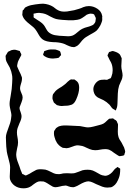

<svg xmlns="http://www.w3.org/2000/svg" viewBox="-20 -974 707 1043"><path d="M214 -679Q215 -683 219 -691Q219 -695 220 -696Q224 -698 234 -701Q244 -705 256.5 -705.5Q269 -706 281 -705Q286 -704 291 -702Q296 -700 299 -699Q300 -699 302.5 -697.5Q305 -696 306 -695Q307 -694 308.5 -689.5Q310 -685 310 -684L312 -675Q312 -674 309.5 -672Q307 -670 306 -669Q302 -662 298 -660Q296 -659 293 -659Q290 -659 288 -658Q276 -656 268 -656Q242 -656 225 -667Q215 -672 214 -679ZM633 -57V-55Q633 -26 626 -8Q622 4 613 19Q604 32 598 35Q597 36 593.5 38.5Q590 41 587 42Q584 44 574 44Q570 45 563 45Q549 45 535.5 40Q522 35 502 26Q498 24 485.5 18Q473 12 461 11Q442 11 410 30Q401 36 387 41Q385 41 383.5 42Q382 43 380 43H376Q363 43 351 38Q349 37 344.5 35.5Q340 34 338 34H335Q329 34 327 35Q320 35 306 39Q290 43 282 43Q273 43 266 39.5Q259 36 251 30.5Q243 25 236 21Q226 15 217 12Q211 11 198 11Q189 11 180.5 15.5Q172 20 160 29Q150 38 141 42Q127 49 107 49Q80 49 60 35Q42 22 35 2Q33 -4 33 -16Q33 -31 34 -38Q35 -47 35 -65Q35 -82 25 -116Q19 -138 17 -150Q15 -162 14 -178Q13 -194 13 -200Q12 -209 12 -228Q12 -239 16.5 -253Q21 -267 26 -280Q31 -292 35 -305.5Q39 -319 40 -329Q42 -341 42 -346Q42 -354 40 -363Q38 -372 37 -376Q36 -380 34 -390.5Q32 -401 32 -410Q32 -420 34.5 -433.5Q37 -447 38 -454Q45 -492 46 -523Q47 -531 47 -546Q47 -561 45 -568Q43 -584 33 -607Q29 -615 21.5 -627.5Q14 -640 12 -649Q11 -652 11.5 -655Q12 -658 11 -661Q11 -663 10.5 -666.5Q10 -670 11 -672Q12 -674 17 -682L23 -692Q25 -694 28 -695Q31 -696 33 -697Q42 -702 44 -702Q52 -704 56 -704Q66 -704 73 -701Q86 -698 87 -697Q89 -695 89.5 -692Q90 -689 92 -687Q93 -685 94.5 -682Q96 -679 96 -677Q96 -673 90 -664Q87 -658 81.5 -647.5Q76 -637 75 -628Q73 -620 73 -614L77 -604L86 -584Q94 -569 95 -564L99 -554Q101 -539 94 -519Q93 -516 91 -508.5Q89 -501 89 -494Q89 -487 92 -479Q95 -471 96 -469Q103 -455 103 -445Q103 -434 97 -419Q91 -404 89 -398Q88 -396 87 -393Q86 -390 86 -387Q86 -379 92 -365Q93 -362 95 -355Q97 -348 97 -342Q97 -327 86 -305Q79 -289 75.5 -278Q72 -267 72 -255Q72 -242 75 -228Q76 -224 77 -215.5Q78 -207 78 -200Q78 -186 73 -168Q68 -143 68 -136Q68 -117 76 -95.5Q84 -74 86 -69Q92 -49 97 -39Q100 -30 101 -29L109 -26Q116 -21 119 -21Q122 -21 126 -23Q130 -25 132 -26Q138 -28 155 -39Q174 -50 177 -51Q190 -56 212 -54Q227 -54 240 -48Q246 -46 259 -39Q272 -32 280 -30Q286 -28 302 -28Q306 -28 312.5 -29.5Q319 -31 323 -32Q330 -33 344 -33Q352 -32 367 -32Q380 -32 387 -34Q395 -36 407 -41Q419 -46 428 -49Q440 -52 456 -52Q466 -52 471 -51Q484 -49 498 -41Q512 -33 516 -31Q525 -25 535 -22Q550 -19 551 -19Q570 -19 589 -38Q592 -41 596 -46.5Q600 -52 603 -55Q604 -57 612 -62Q617 -67 619 -67Q620 -67 623 -64Q624 -63 628 -61Q632 -59 633 -57ZM487 -489Q487 -504 496.5 -518Q506 -532 520 -538Q528 -541 541 -541Q546 -542 552 -541Q558 -540 563 -541L573 -546Q575 -547 577 -547.5Q579 -548 581 -549Q583 -551 586 -560Q592 -575 592 -592Q592 -617 583 -635Q580 -640 575.5 -648.5Q571 -657 568 -664Q567 -666 565.5 -668.5Q564 -671 564 -674L568 -682Q569 -684 570.5 -687.5Q572 -691 574 -692Q575 -693 579 -693Q581 -694 585.5 -695.5Q590 -697 593 -697Q594 -697 603 -694Q622 -688 631 -678Q633 -676 634.5 -672Q636 -668 637 -666L641 -658V-655Q641 -644 640 -634Q639 -624 639 -615Q639 -607 640 -601.5Q641 -596 642 -592Q646 -574 646 -564Q646 -560 644 -550Q642 -542 636 -530Q630 -518 627 -509Q621 -490 620 -466Q619 -442 619 -437Q619 -419 618 -410Q618 -408 617 -399Q616 -390 612 -382Q612 -380 610.5 -377.5Q609 -375 608 -374Q606 -374 601 -379Q599 -380 595.5 -381.5Q592 -383 591 -385Q587 -388 583 -394.5Q579 -401 575 -405Q559 -421 542 -430Q535 -434 522.5 -439Q510 -444 504 -450Q496 -456 491.5 -467.5Q487 -479 487 -489ZM315 -503Q318 -505 322 -508Q326 -511 330 -514Q337 -519 342.5 -525Q348 -531 355 -536Q356 -537 358.5 -539Q361 -541 364 -542Q366 -543 370 -542.5Q374 -542 376 -542Q377 -542 380 -542.5Q383 -543 385 -542L393 -536Q394 -535 396.5 -533.5Q399 -532 401 -529Q410 -519 410 -497Q410 -470 394 -434Q385 -414 374 -408Q372 -406 368 -405Q364 -404 361 -403Q350 -399 326 -399Q315 -397 305 -399Q292 -402 289 -403Q288 -403 282 -409Q274 -415 272 -418Q271 -419 270.5 -422Q270 -425 269 -426Q268 -428 266.5 -432.5Q265 -437 265 -439V-443Q265 -455 268 -462L275 -471Q281 -480 289.5 -486.5Q298 -493 315 -503ZM660 -151Q660 -148 659 -145Q658 -142 657 -140L655 -132Q654 -130 646 -128Q630 -125 627 -126Q625 -127 617 -132Q617 -132 599 -144Q586 -155 572 -161Q562 -164 552 -164Q545 -164 536.5 -163Q528 -162 524 -161Q511 -158 497 -158Q481 -158 467 -164Q453 -170 451 -171Q435 -179 427 -181L409 -184Q398 -186 386 -182Q374 -178 372 -177Q352 -169 343 -169H340Q335 -169 332 -170Q325 -170 321 -171Q319 -172 316.5 -173.5Q314 -175 312 -176Q285 -193 276 -230Q273 -239 273 -251Q273 -259 274 -262L278 -268Q280 -270 282 -274Q284 -278 286 -279Q290 -282 295 -285Q300 -288 305 -289Q320 -294 354 -292L374 -291Q389 -291 415 -289Q423 -288 436 -285Q449 -282 458 -282Q471 -282 488 -286.5Q505 -291 513 -293Q534 -298 541 -302Q548 -305 565 -322Q571 -328 573 -329Q576 -330 585 -330L592 -331Q596 -331 603 -324Q609 -322 612 -318Q615 -316 617 -308Q618 -306 619.5 -303Q621 -300 621 -298V-294L620 -259Q620 -242 623 -233Q626 -219 640 -200Q650 -182 654 -173Q660 -155 660 -151ZM505 -808Q497 -801 485 -794.5Q473 -788 468 -785Q442 -771 432 -760Q427 -756 418 -744Q409 -732 402 -727Q400 -725 397.5 -724Q395 -723 393 -722Q391 -721 388 -719.5Q385 -718 383 -718H381Q369 -718 357 -723Q345 -728 343 -729Q332 -735 322 -738Q298 -745 269 -745Q230 -747 213 -759Q200 -768 190 -786Q180 -804 174 -812Q164 -826 142 -842Q113 -864 105 -882L101 -893L102 -904Q102 -913 103 -916Q105 -920 109 -922Q110 -924 112.5 -928Q115 -932 118 -934L128 -939Q146 -947 172 -950Q200 -954 214 -954Q245 -952 269 -937L286 -924Q305 -911 326 -911H332Q345 -911 357 -914Q383 -917 409 -926Q416 -928 422 -930.5Q428 -933 432 -935Q447 -941 463 -941Q487 -941 509 -926.5Q531 -912 535 -888Q536 -886 535.5 -882.5Q535 -879 535 -877Q535 -874 535.5 -870.5Q536 -867 535 -863Q534 -860 533 -855.5Q532 -851 529 -845Q528 -840 517 -823Q515 -820 511.5 -815.5Q508 -811 505 -808ZM451 -894Q451 -894 439 -885Q424 -874 414 -870Q404 -866 379 -864Q352 -863 319 -866Q295 -868 284 -871Q275 -873 252 -885Q237 -894 226 -898Q216 -902 194 -904H189Q180 -904 170 -901Q168 -901 165.5 -900.5Q163 -900 162 -899Q161 -898 162 -896.5Q163 -895 163 -894Q163 -892 162.5 -886Q162 -880 164 -878Q165 -877 166.5 -876.5Q168 -876 169 -875Q177 -869 181 -867Q186 -864 198 -856Q210 -848 218 -838Q224 -830 230 -818.5Q236 -807 242 -801Q257 -787 278 -783Q299 -779 333 -778L350 -777Q362 -777 372 -780Q381 -783 390 -790Q399 -797 401 -799Q417 -813 426 -817Q434 -821 440 -823Q446 -825 450 -826Q466 -830 475 -834Q477 -835 480.5 -836.5Q484 -838 486 -839Q497 -850 498 -855Q499 -857 499 -861.5Q499 -866 500 -869Q500 -871 500.5 -873Q501 -875 500 -877Q500 -879 498 -882Q496 -885 495 -887Q495 -888 493.5 -891.5Q492 -895 490 -896Q485 -900 470 -900Q460 -898 451 -894Z"/></svg>

Font: Rubik-Burned
Style: Regular
Weight: 400
Designer: NaN (generative design), Hubert & Fischer (Rubik source font outlines)
Foundry: NaN, Hubert & Fischer
Version: Version 1.000